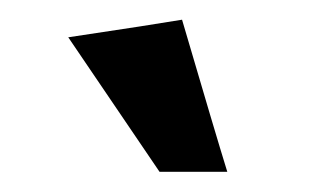

<svg xmlns="http://www.w3.org/2000/svg" viewBox="-20 -668 319 191"><path d="M138.7 -497.1Q155.3 -497.1 206.1 -497.1Q194.3 -535.2 161.1 -648.4Q132.8 -643.6 47.9 -630.9Q70.3 -597.7 138.7 -497.1Z"/></svg>

Font: TextaAlt
Style: Bold
Weight: 400
Designer: Daniel Hernandez & Miguel Hernandez
Version: Version 1.005;com.myfonts.easy.latinotype.texta.alt-bold.wfk